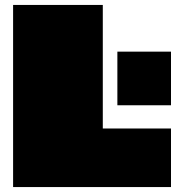

<svg xmlns="http://www.w3.org/2000/svg" viewBox="-20 -757 745 777"><path d="M33 0V-737H396V-237H672V0ZM455 -331V-548H672V-331Z"/></svg>

Font: Tomorrow Black
Style: Regular
Weight: 900
Designer: Tony de Marco, Monica Rizzolli
Foundry: Just in Type
Version: Version 2.002